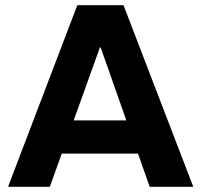

<svg xmlns="http://www.w3.org/2000/svg" viewBox="-20 -720 776 740"><path d="M11 0 278 -700H456L725 0H557L368 -537H365L172 0ZM196 -128V-256H536V-128Z"/></svg>

Font: REM SemiBold
Style: Regular
Weight: 600
Designer: Octavio Pardo
Foundry: Ashler Design
Version: Version 1.005;gftools[0.9.28]